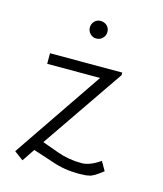

<svg xmlns="http://www.w3.org/2000/svg" viewBox="-92 -633 609 719"><g transform="rotate(15 212.0 -274.0)"><path d="M210 -564Q225 -564 235 -554.5Q245 -545 245 -530Q245 -516 235 -506Q225 -496 210 -496Q197 -496 187 -506Q177 -516 177 -530Q177 -544 186.5 -554Q196 -564 210 -564ZM370 -24Q367 -22 360 -16.5Q353 -11 351 -10Q349 -9 343.5 -5Q338 -1 336 -0.5Q334 0 329 3Q324 6 321 6Q318 6 313 7.5Q308 9 303 9Q298 9 292 9.5Q286 10 278 10Q222 10 174 -7L95 -33L62 16L27 -10L263 -357H58V-398H338V-388L120 -70L184 -47Q228 -31 278 -31Q310 -31 350 -59Z"/></g></svg>

Font: Bhavuka
Style: Regular
Weight: 400
Version: 2.94.0; ttfautohint (v1.2) -l 7 -r 28 -G 50 -x 13 -D deva -f